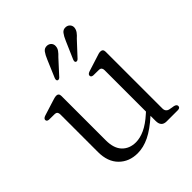

<svg xmlns="http://www.w3.org/2000/svg" viewBox="-183 -772 904 904"><g transform="rotate(-45 268.5 -320.5)"><path d="M88.5 -126.5V-377Q88.5 -395.5 73 -397L32.5 -397.5Q19.5 -399 19.5 -409Q19.5 -418.5 34.5 -423.5L107.5 -446.5Q128.5 -453.5 136 -453.5Q153.5 -453.5 153.5 -435V-139.5Q153.5 -86 179.5 -59.2Q205.5 -32.5 247.5 -32.5Q275.5 -32.5 307 -47Q338.5 -61.5 374.5 -94L383 -101.5V-377Q383 -395.5 367.5 -397L327.5 -397.5Q314.5 -399 314.5 -409Q314.5 -418.5 329.5 -423.5L402 -446.5Q412 -450 418.8 -451.8Q425.5 -453.5 430.5 -453.5Q448 -453.5 448 -435V-57.5Q448 -35.5 469 -31L495 -26.5Q509.5 -22.5 509.5 -12.5Q509.5 0 493 0H419Q384 0 384 -38V-72.5Q336 -29 295.8 -9.5Q255.5 10 217 10Q160.5 10 124.5 -26Q88.5 -62 88.5 -126.5ZM227.5 -603Q236.5 -625 246.2 -638.2Q256 -651.5 273 -650.5Q286 -649.5 293.8 -640.8Q301.5 -632 300.5 -619.5Q300 -607 292.2 -596.2Q284.5 -585.5 272.5 -574.5L207.5 -503.5Q199 -496 192 -500.5Q186.5 -505 191 -517ZM351.5 -604Q360.5 -625.5 370.5 -638.5Q380.5 -651.5 397.5 -650Q410 -649 417.8 -640Q425.5 -631 424.5 -619Q423 -606 415.2 -595.5Q407.5 -585 395.5 -574.5L330 -504Q321 -496 314 -501.5Q309.5 -506 314 -517.5Z"/></g></svg>

Font: Fraunces 72pt Soft Light
Style: Regular
Weight: 300
Version: Version 1.000;[b76b70a41]